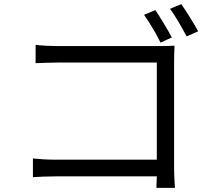

<svg xmlns="http://www.w3.org/2000/svg" viewBox="-20 -874 1040 933"><path d="M815 -692C795 -730 758 -791 735 -825L680 -802C705 -767 740 -709 760 -667ZM826 -574C826 -598 827 -629 828 -652C809 -651 779 -650 754 -650H262C230 -650 186 -652 153 -656V-567C176 -568 226 -570 263 -570H742V-98H251C209 -98 166 -101 140 -104V-13C167 -15 212 -17 253 -17H742C741 7 740 28 740 39H830C829 23 826 -22 826 -58ZM806 -831C833 -796 865 -738 887 -697L943 -722C922 -760 885 -820 861 -854Z"/></svg>

Font: Squished Noto Sans CJK JP Regular
Style: Regular
Weight: 400
Designer: Ryoko NISHIZUKA (kana & ideographs); Paul D. Hunt (Latin, Greek & Cyrillic); Wenlong ZHANG (bopomofo); Sandoll Communica
Foundry: Adobe Systems Incorporated
Version: Version 1.004;PS 1.004;hotconv 1.0.82;makeotf.lib2.5.63406